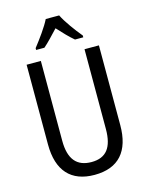

<svg xmlns="http://www.w3.org/2000/svg" viewBox="-138 -1027 861 1121"><g transform="rotate(-15 292.5 -466.5)"><path d="M332 -943H251C230 -900 186 -840 150 -794V-783H200C227 -806 259 -841 292 -876C324 -841 355 -808 385 -783H435V-794C400 -836 354 -898 332 -943ZM511 -232V-714H424V-232C424 -121 383 -67 294 -67C206 -67 160 -119 160 -231V-714H74V-232C74 -73 150 10 292 10C438 10 511 -75 511 -232Z"/></g></svg>

Font: Noto Sans Sinhala UI Condensed
Style: Regular
Weight: 400
Width: 3
Designer: Jelle Bosma - Monotype Design Team
Foundry: Monotype Imaging Inc.
Version: Version 2.006